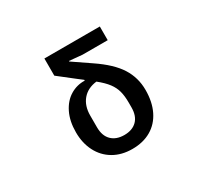

<svg xmlns="http://www.w3.org/2000/svg" viewBox="-158 -1001 1316 1239"><g transform="rotate(-30 500.0 -382.0)"><path d="M237 -262Q237 -345 266.5 -405Q296 -465 345.5 -495Q395 -525 453 -523V-529Q414 -559 414 -559L299 -649V-777H712V-675H525L428 -684V-680L557 -592Q668 -517 715.5 -442Q763 -367 763 -275Q763 -186 731 -121Q699 -56 640 -21.5Q581 13 500 13Q420 13 360.5 -22Q301 -57 269 -119.5Q237 -182 237 -262ZM628 -223V-259Q628 -308 618.5 -343.5Q609 -379 585 -411Q561 -443 515 -480Q447 -472 409 -427Q371 -382 371 -310V-223Q371 -159 405.5 -125Q440 -91 500 -91Q560 -91 594 -125Q628 -159 628 -223Z"/></g></svg>

Font: IBM Plex Sans JP SemiBold
Style: Regular
Weight: 600
Designer: Mike Abbink; Paul van der Laan; Pieter van Rosmalen; Wujin Sim; Yejin Wi; Jinhee Kim; Boomi Park; Yona Kim; Kichan Ma
Foundry: Sandoll Inc.
Version: Version 1.001